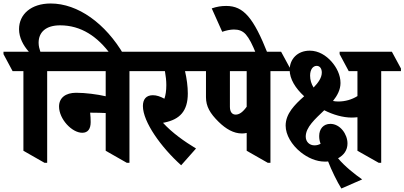

<svg xmlns="http://www.w3.org/2000/svg" viewBox="-88 -923 2315 1099"><path d="M167 9H182V-516H295V-531L243 -627H143C138 -642 133 -659 133 -678C133 -740 176 -778 256 -778C376 -778 471 -714 547 -609H621C516 -789 358 -903 202 -903C91 -903 21 -842 21 -756C21 -708 45 -663 77 -627H-68V-613L-16 -516H46V-60Z M383 -163C415 -163 431 -185 431 -224C431 -243 430 -261 428 -278C430 -278 432 -278 434 -278C467 -278 494 -277 517 -276V-60L638 9H653V-516H766V-531L714 -627H159V-613L211 -516H517V-372C470 -383 401 -392 348 -392C287 -392 250 -363 250 -313C250 -242 323 -163 383 -163Z M949 23 1034 -73C968 -113 898 -162 845 -220L855 -222C941 -240 987 -287 987 -388C987 -428 981 -473 971 -516H1123V-531L1070 -627H630V-613L682 -516H856C861 -489 864 -460 864 -436C864 -404 860 -378 853 -358C829 -371 808 -378 787 -378C748 -378 730 -354 730 -316C730 -225 835 -79 949 23Z M1297 -159C1306 -159 1315 -160 1324 -162V-60L1445 9H1460V-516H1573V-531L1521 -627H987V-613L1039 -516H1091V-367C1091 -314 1114 -274 1164 -225C1205 -185 1249 -159 1297 -159ZM1228 -312V-516H1324V-312C1301 -280 1281 -267 1261 -267C1240 -267 1228 -283 1228 -312Z M1378 -615H1445C1363 -822 1306 -889 1207 -889C1178 -889 1154 -885 1124 -875L1184 -741C1207 -749 1231 -754 1251 -754C1278 -754 1300 -747 1319 -726C1339 -703 1356 -669 1378 -615Z M1866 156 1985 104C1942 74 1884 28 1847 -17C1880 -35 1901 -63 1901 -102C1901 -155 1859 -214 1803 -214C1763 -214 1739 -185 1739 -144C1739 -128 1742 -113 1747 -100C1736 -94 1725 -91 1712 -91C1684 -91 1662 -111 1662 -141C1662 -195 1716 -242 1768 -292C1819 -266 1875 -250 1926 -250C1937 -250 1948 -251 1958 -252V-60L2080 9H2094V-516H2207V-531L2155 -627H1856V-613L1908 -516H1958V-373C1926 -353 1888 -342 1848 -342C1838 -342 1828 -343 1818 -345C1843 -376 1861 -410 1861 -448C1861 -494 1839 -537 1810 -570C1779 -605 1736 -633 1685 -633C1615 -633 1570 -585 1570 -523C1570 -471 1603 -418 1653 -372C1600 -325 1547 -273 1547 -204C1547 -151 1582 -93 1633 -52C1673 -20 1722 2 1771 2C1778 2 1784 2 1790 1C1809 51 1843 120 1866 156ZM1687 -490C1687 -525 1703 -546 1725 -546C1743 -546 1754 -530 1754 -508C1754 -478 1734 -450 1707 -422C1694 -442 1687 -466 1687 -490Z"/></svg>

Font: Noto Serif Devanagari ExtraCondensed Black
Style: Regular
Weight: 900
Width: 2
Designer: Universal Thirst, Indian Type Foundry and the Monotype Design Team
Foundry: Monotype Imaging Inc.
Version: Version 2.004